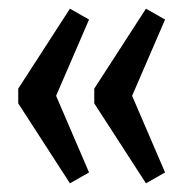

<svg xmlns="http://www.w3.org/2000/svg" viewBox="-20 -541 411 442"><path d="M141 -521 185 -496 96 -290V-351L185 -144L141 -119L22 -303V-337ZM316 -521 360 -496 271 -290V-351L360 -144L316 -119L197 -303V-337Z"/></svg>

Font: Pathway Extreme Condensed Medium
Style: Regular
Weight: 500
Width: 3
Version: Version 1.001;gftools[0.9.26]